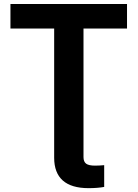

<svg xmlns="http://www.w3.org/2000/svg" viewBox="-20 -748 701 978"><path d="M431.2 210.4Q343.8 210.4 299.8 171.4Q255.9 132.3 255.9 55.7V-93.8H405.3V52.2Q405.3 75.7 418.7 85.7Q432.1 95.7 464.4 95.7Q475.6 95.7 487.8 95Q500 94.2 510.7 93.3V204.1Q496.1 207 475.3 208.7Q454.6 210.4 431.2 210.4ZM33.2 -602.5V-727.5H627V-602.5H405.3V0H255.9V-602.5Z"/></svg>

Font: Inter 18pt
Style: Bold
Weight: 700
Designer: Rasmus Andersson
Foundry: rsms
Version: Version 4.001;git-66647c0bb